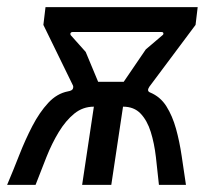

<svg xmlns="http://www.w3.org/2000/svg" viewBox="-35 -520 589 540"><path d="M-15 0Q2 -40 19 -83.5Q36 -127 56 -165.5Q76 -204 100.5 -230.5Q125 -257 156 -263Q168 -265 170 -270.5Q172 -276 170 -280L87 -450L93 -500H521L515 -450L385 -276Q377 -264 387 -260Q416 -248 433 -221Q450 -194 460 -158Q470 -122 476 -81Q482 -40 488 0H412Q408 -39 403.5 -78Q399 -117 389 -149Q379 -181 360.5 -200.5Q342 -220 311 -220L278 0H196L229 -220Q198 -220 174 -200.5Q150 -181 130.5 -149Q111 -117 95.5 -78Q80 -39 65 0ZM241 -290H313L375 -381L422 -421Q425 -423 424.5 -426.5Q424 -430 419 -430H170Q165 -430 163.5 -427Q162 -424 164 -421L206 -374Z"/></svg>

Font: Finlandica
Style: Italic
Weight: 400
Italic angle: -8°
Designer: Niklas Ekholm, Juho Hiilivirta, Jaakko Suomalainen
Foundry: Helsinki Type Studio
Version: Version 1.064